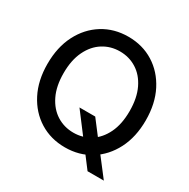

<svg xmlns="http://www.w3.org/2000/svg" viewBox="-178 -901 1109 1128"><g transform="rotate(30 376.5 -336.5)"><path d="M334 -234.9H440.9L517.1 -135.3L550.8 -92.8L672.9 65.9H562.5L482.4 -39.6L453.6 -77.1ZM376.5 11.2Q280.3 11.2 204.8 -35.6Q129.4 -82.5 86.2 -166.7Q43 -251 43 -363.3Q43 -476.6 86.2 -560.8Q129.4 -645 204.8 -691.9Q280.3 -738.8 376.5 -738.8Q472.7 -738.8 547.9 -691.9Q623 -645 666.3 -560.8Q709.5 -476.6 709.5 -363.3Q709.5 -251 666.3 -166.7Q623 -82.5 547.9 -35.6Q472.7 11.2 376.5 11.2ZM376.5 -88.4Q439 -88.4 489.7 -120.1Q540.5 -151.9 570.3 -213.4Q600.1 -274.9 600.1 -363.3Q600.1 -452.1 570.3 -513.9Q540.5 -575.7 489.7 -607.4Q439 -639.2 376.5 -639.2Q314 -639.2 263.2 -607.4Q212.4 -575.7 182.4 -513.9Q152.3 -452.1 152.3 -363.3Q152.3 -274.9 182.4 -213.4Q212.4 -151.9 263.2 -120.1Q314 -88.4 376.5 -88.4Z"/></g></svg>

Font: Inter 28pt Medium
Style: Regular
Weight: 500
Designer: Rasmus Andersson
Foundry: rsms
Version: Version 4.001;git-66647c0bb